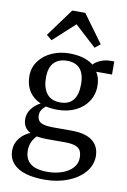

<svg xmlns="http://www.w3.org/2000/svg" viewBox="-114 -902 817 1232"><g transform="rotate(10 294.5 -286.0)"><path d="M29.5 115Q29.5 70 57.2 35.2Q85 0.5 125.5 -15.5Q77 -41 77 -99Q77 -134.5 99.8 -165.2Q122.5 -196 157.5 -213Q107 -235.5 81.2 -276.8Q55.5 -318 55.5 -373.5Q55.5 -430.5 87.5 -473.2Q119.5 -516 171.8 -538.8Q224 -561.5 283.5 -561.5Q384.5 -561.5 441 -516.5Q448.5 -526 464.8 -536.2Q481 -546.5 502.8 -553.5Q524.5 -560.5 547 -560.5H576V-475.5H473Q484 -459.5 490.5 -436.8Q497 -414 497 -388Q497 -330 467.5 -285.5Q438 -241 386.5 -216.5Q335 -192 270.5 -192Q230 -192 194 -200Q158.5 -172 158.5 -138.5Q158.5 -115 169 -101.5Q179.5 -88 202.5 -82Q225.5 -76 264.5 -76H382Q474 -76 519.5 -40.5Q565 -5 565 59.5Q565 117.5 525 164.2Q485 211 417 237.5Q349 264 267.5 264Q151 264 90.2 225Q29.5 186 29.5 115ZM391.5 -379Q391.5 -446 362.8 -479.2Q334 -512.5 278 -512.5Q224 -512.5 193 -481Q162 -449.5 162 -381.5Q162 -317.5 191 -279.5Q220 -241.5 279.5 -241.5Q391.5 -241.5 391.5 -379ZM465 87.5Q465 59 456 41.2Q447 23.5 422.5 14.2Q398 5 353.5 5H240Q196.5 5 169.5 -0.5Q128.5 40.5 128.5 97Q128.5 153 164.2 182.2Q200 211.5 276.5 211.5Q326.5 211.5 369.8 196.5Q413 181.5 439 153.5Q465 125.5 465 87.5ZM120.5 -654 253.5 -835.5H338.5L471 -654L436 -625.5L296 -753.5L155.5 -625Z"/></g></svg>

Font: Merriweather 12pt
Style: Regular
Weight: 400
Designer: Eben Sorkin
Foundry: Eben Sorkin
Version: Version 2.100